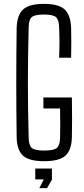

<svg xmlns="http://www.w3.org/2000/svg" viewBox="-20 -826 436 991"><path d="M208 6Q131 6 99.5 -22Q68 -50 66 -116Q64 -263 64 -399.5Q64 -536 66 -682Q68 -749 99.5 -777.5Q131 -806 207 -806Q282 -806 313 -778Q344 -750 347 -684Q348 -641 348 -606Q348 -571 347 -528H285Q287 -573 287 -608Q287 -643 285 -687Q284 -725 268.5 -738Q253 -751 207 -751Q160 -751 144.5 -738Q129 -725 128 -687Q126 -606 125 -536Q124 -466 124 -400Q124 -334 125 -264Q126 -194 128 -113Q129 -75 144.5 -62Q160 -49 208 -49Q257 -49 273 -62Q289 -75 290 -113Q291 -155 291 -189.5Q291 -224 290 -266H204V-323H351Q352 -257 352 -209.5Q352 -162 351 -116Q349 -50 317 -22Q285 6 208 6ZM162 100V44H248V101L223 145H183L206 100Z"/></svg>

Font: Big Shoulders Text Light
Style: Regular
Weight: 300
Designer: Patric King
Foundry: XO Type Co
Version: Version 1.000; ttfautohint (v1.8.2)